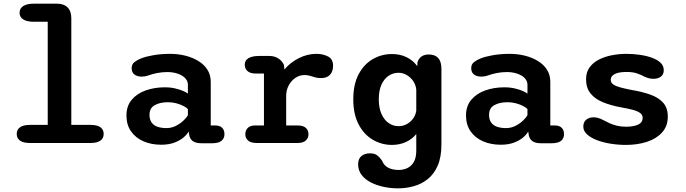

<svg xmlns="http://www.w3.org/2000/svg" viewBox="-20 -782 3754 1050"><path d="M144 0Q108 0 89.8 -12.8Q71.5 -25.5 71.5 -49.5Q71.5 -73.5 89.8 -86.2Q108 -99 144 -99H241V-663H166Q127.5 -663 107.2 -675.8Q87 -688.5 87 -712Q87 -736 107.2 -749Q127.5 -762 166 -762H290.5Q329 -762 349.5 -741.5Q370 -721 370 -682.5V-99H474.5Q511 -99 529 -86.2Q547 -73.5 547 -49.5Q547 -25.5 529 -12.8Q511 0 474.5 0Z M1083 1.5Q1047.5 1.5 1031.5 -12.5Q1015.5 -26.5 1013.5 -51.5L1011.5 -63Q1004.5 -48.5 985.2 -31.5Q966 -14.5 935 -2.5Q904 9.5 861.5 9.5Q807.5 9.5 764.5 -9.2Q721.5 -28 696.5 -63.8Q671.5 -99.5 671.5 -150.5Q671.5 -202 700.2 -236.2Q729 -270.5 776.8 -287.5Q824.5 -304.5 881 -304.5Q913 -304.5 939 -298.2Q965 -292 982.8 -284Q1000.5 -276 1007.5 -270V-319Q1007.5 -335 998.2 -347.8Q989 -360.5 973.5 -369.5Q958 -378.5 938 -383.2Q918 -388 896.5 -388Q866.5 -388 839.2 -382.5Q812 -377 791.5 -369.5Q781.5 -366 772.5 -364.5Q763.5 -363 754.5 -363Q730.5 -363 715.2 -374.5Q700 -386 700 -409Q700 -430.5 715 -442.2Q730 -454 750 -462Q775.5 -472.5 818 -480Q860.5 -487.5 910.5 -487.5Q954 -487.5 993.8 -477.5Q1033.5 -467.5 1065 -448.2Q1096.5 -429 1114.5 -400.5Q1132.5 -372 1132.5 -335V-96H1156.5Q1181.5 -96 1194.5 -83.5Q1207.5 -71 1207.5 -48Q1207.5 -26 1191.8 -12.2Q1176 1.5 1137 1.5ZM1007.5 -185.5Q1000.5 -193.5 983.8 -202.2Q967 -211 944.8 -217Q922.5 -223 899 -223Q855 -223 826.2 -207Q797.5 -191 797.5 -154Q797.5 -128 809.2 -111.8Q821 -95.5 842 -88.5Q863 -81.5 890 -81.5Q918.5 -81.5 942.5 -94Q966.5 -106.5 983.8 -123Q1001 -139.5 1007.5 -152.5Z M1545 -96H1606.5Q1638.5 -96 1652.8 -82.5Q1667 -69 1667 -48Q1667 -27.5 1652.5 -13.8Q1638 0 1606.5 0H1385Q1351 0 1336.2 -13.8Q1321.5 -27.5 1321.5 -48Q1321.5 -69 1335.2 -82.5Q1349 -96 1376 -96H1423.5V-380H1377Q1348.5 -380 1333.5 -393.2Q1318.5 -406.5 1318.5 -428.5Q1318.5 -451.5 1338.8 -463.8Q1359 -476 1397.5 -476H1453Q1480 -476 1500.8 -463.2Q1521.5 -450.5 1532.5 -428L1535.5 -402Q1567.5 -440.5 1614.2 -464Q1661 -487.5 1710.5 -487.5Q1746 -487.5 1773.8 -473.2Q1801.5 -459 1801.5 -423Q1801.5 -390 1784.2 -372.5Q1767 -355 1737.5 -355Q1720 -355 1708.2 -357.8Q1696.5 -360.5 1685 -364.5Q1675 -368 1665 -369.8Q1655 -371.5 1645 -371.5Q1618 -371.5 1595.2 -356Q1572.5 -340.5 1558.8 -314.8Q1545 -289 1545 -256.5Z M2157 248Q2116.5 248 2077.8 239.8Q2039 231.5 2007.5 215.2Q1976 199 1957.2 174.2Q1938.5 149.5 1938.5 116.5Q1938.5 86 1956.8 71.2Q1975 56.5 2003.5 56.5Q2030.5 56.5 2045.2 69.5Q2060 82.5 2069 96Q2079 122.5 2102.8 135Q2126.5 147.5 2160.5 147.5Q2186 147.5 2207.8 137.2Q2229.5 127 2243 103.8Q2256.5 80.5 2256.5 42V-49Q2234 -21 2199.5 -5.2Q2165 10.5 2123.5 10.5Q2067 10.5 2018.8 -17.8Q1970.5 -46 1941.2 -101.8Q1912 -157.5 1912 -239Q1912 -320.5 1941.2 -375.8Q1970.5 -431 2018.8 -458.8Q2067 -486.5 2123.5 -486.5Q2168.5 -486.5 2204 -469Q2239.5 -451.5 2262 -420L2263 -441.5Q2277 -484 2325 -484Q2394 -484 2394 -405.5V7.5Q2394 77 2373.8 123.5Q2353.5 170 2319.5 197.2Q2285.5 224.5 2243.2 236.2Q2201 248 2157 248ZM2159.5 -92Q2183.5 -92 2204.5 -103.2Q2225.5 -114.5 2239.5 -134Q2253.5 -153.5 2256.5 -177.5V-291Q2254.5 -315.5 2240.8 -336.8Q2227 -358 2205.5 -371Q2184 -384 2159.5 -384Q2130 -384 2105.5 -367.8Q2081 -351.5 2066.2 -319.2Q2051.5 -287 2051.5 -239Q2051.5 -192 2066.2 -159Q2081 -126 2105.5 -109Q2130 -92 2159.5 -92Z M2940 1.5Q2904.5 1.5 2888.5 -12.5Q2872.5 -26.5 2870.5 -51.5L2868.5 -63Q2861.5 -48.5 2842.2 -31.5Q2823 -14.5 2792 -2.5Q2761 9.5 2718.5 9.5Q2664.5 9.5 2621.5 -9.2Q2578.5 -28 2553.5 -63.8Q2528.5 -99.5 2528.5 -150.5Q2528.5 -202 2557.2 -236.2Q2586 -270.5 2633.8 -287.5Q2681.5 -304.5 2738 -304.5Q2770 -304.5 2796 -298.2Q2822 -292 2839.8 -284Q2857.5 -276 2864.5 -270V-319Q2864.5 -335 2855.2 -347.8Q2846 -360.5 2830.5 -369.5Q2815 -378.5 2795 -383.2Q2775 -388 2753.5 -388Q2723.5 -388 2696.2 -382.5Q2669 -377 2648.5 -369.5Q2638.5 -366 2629.5 -364.5Q2620.5 -363 2611.5 -363Q2587.5 -363 2572.2 -374.5Q2557 -386 2557 -409Q2557 -430.5 2572 -442.2Q2587 -454 2607 -462Q2632.5 -472.5 2675 -480Q2717.5 -487.5 2767.5 -487.5Q2811 -487.5 2850.8 -477.5Q2890.5 -467.5 2922 -448.2Q2953.5 -429 2971.5 -400.5Q2989.5 -372 2989.5 -335V-96H3013.5Q3038.5 -96 3051.5 -83.5Q3064.5 -71 3064.5 -48Q3064.5 -26 3048.8 -12.2Q3033 1.5 2994 1.5ZM2864.5 -185.5Q2857.5 -193.5 2840.8 -202.2Q2824 -211 2801.8 -217Q2779.5 -223 2756 -223Q2712 -223 2683.2 -207Q2654.5 -191 2654.5 -154Q2654.5 -128 2666.2 -111.8Q2678 -95.5 2699 -88.5Q2720 -81.5 2747 -81.5Q2775.5 -81.5 2799.5 -94Q2823.5 -106.5 2840.8 -123Q2858 -139.5 2864.5 -152.5Z M3404 10.5Q3360.5 10.5 3318.8 3.8Q3277 -3 3243.5 -16Q3210 -29 3190 -47.5Q3170 -66 3170 -89.5Q3170 -114.5 3186 -127.5Q3202 -140.5 3227 -140.5Q3238.5 -140.5 3251.5 -136.8Q3264.5 -133 3280 -125Q3295.5 -116.5 3313.5 -108.2Q3331.5 -100 3353.5 -94.5Q3375.5 -89 3403 -89Q3445 -89 3469.8 -100.5Q3494.5 -112 3494.5 -138.5Q3494.5 -154.5 3480.2 -164.5Q3466 -174.5 3440 -181.5Q3414 -188.5 3378.5 -194.5Q3321 -205 3277.5 -222.8Q3234 -240.5 3209.5 -271Q3185 -301.5 3185 -348.5Q3185 -387 3204.2 -413.5Q3223.5 -440 3255.5 -456.2Q3287.5 -472.5 3326.8 -480Q3366 -487.5 3405.5 -487.5Q3443 -487.5 3479.2 -482.2Q3515.5 -477 3545.2 -466.2Q3575 -455.5 3592.5 -438.8Q3610 -422 3610 -398Q3610 -375 3594.2 -363Q3578.5 -351 3554.5 -351Q3541 -351 3529 -354Q3517 -357 3504 -363Q3489 -371.5 3465.5 -380Q3442 -388.5 3407 -388.5Q3392.5 -388.5 3377.2 -386.8Q3362 -385 3349 -380.2Q3336 -375.5 3328 -367Q3320 -358.5 3320 -345Q3320 -329.5 3334.5 -319.8Q3349 -310 3374 -303.5Q3399 -297 3431.5 -290.5Q3489.5 -281 3534.8 -265.2Q3580 -249.5 3606 -221Q3632 -192.5 3632 -144.5Q3632 -91.5 3600.2 -57Q3568.5 -22.5 3516.8 -6Q3465 10.5 3404 10.5Z"/></svg>

Font: Sono Monospace SemiBold
Style: Regular
Weight: 600
Designer: Tyler Finck
Foundry: Tyler Finck
Version: Version 2.112